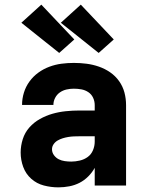

<svg xmlns="http://www.w3.org/2000/svg" viewBox="-20 -799 640 827"><path d="M232 8H231Q200 8 169 0Q138 -8 114.5 -29Q91 -50 80 -80Q69 -110 69 -142Q69 -171 78 -199.5Q87 -228 106.5 -250Q126 -272 152 -286.5Q178 -301 206 -309Q234 -317 263.5 -320Q293 -323 322 -323H388V-346Q388 -363 381 -378Q374 -393 360.5 -402Q347 -411 331 -414Q315 -417 298 -417Q282 -417 266.5 -413.5Q251 -410 238 -401Q225 -392 217.5 -377.5Q210 -363 210 -347H75Q75 -374 83 -400Q91 -426 107 -448Q123 -470 145 -486Q167 -502 192.5 -511.5Q218 -521 244.5 -524.5Q271 -528 298 -528Q326 -528 353 -524.5Q380 -521 406 -512Q432 -503 454.5 -487.5Q477 -472 493 -449.5Q509 -427 516 -400.5Q523 -374 523 -346V0H388V-76Q377 -56 360 -39Q343 -22 322.5 -11.5Q302 -1 278.5 3.5Q255 8 232 8ZM287 -103Q305 -103 324 -107.5Q343 -112 358 -123Q373 -134 380.5 -152Q388 -170 388 -189V-212H322Q310 -212 298 -211.5Q286 -211 274 -209Q262 -207 250.5 -203.5Q239 -200 228.5 -194Q218 -188 211 -178Q204 -168 204 -156Q204 -142 212.5 -130.5Q221 -119 233 -113Q245 -107 259 -105Q273 -103 287 -103ZM405 -571 242 -701 328 -779 470 -629ZM235 -571 72 -701 158 -779 300 -629Z"/></svg>

Font: Iosevka Custom Heavy Extended
Style: Regular
Weight: 900
Width: 7
Monospace: yes
Designer: Belleve Invis
Foundry: Belleve Invis
Version: Version 11.2.4; ttfautohint (v1.8.4)